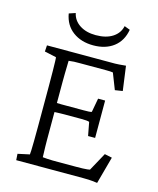

<svg xmlns="http://www.w3.org/2000/svg" viewBox="-114 -840 761 926"><g transform="rotate(15 266.0 -377.5)"><path d="M460 4.9Q429.7 1 416.5 0.5Q403.3 0 389.6 0H54.7L52.7 -31.2L111.3 -43.9Q112.3 -48.8 112.8 -64.9Q113.3 -81.1 113.8 -110.8Q114.3 -140.6 114.3 -184.6V-387.7Q114.3 -432.6 113.8 -462.9Q113.3 -493.2 112.8 -509.3Q112.3 -525.4 111.3 -529.3L52.7 -542L54.7 -573.2H375Q385.7 -573.2 394.5 -573.2Q403.3 -573.2 415.5 -574.2Q427.7 -575.2 448.2 -577.1L464.8 -455.1L426.8 -449.2L395.5 -529.3Q390.6 -530.3 381.3 -530.8Q372.1 -531.2 361.3 -531.2H232.4Q213.9 -531.2 201.2 -530.8Q188.5 -530.3 174.8 -528.3Q174.8 -525.4 174.3 -506.8Q173.8 -488.3 173.3 -464.8Q172.9 -441.4 172.9 -422.9V-130.9Q172.9 -117.2 173.3 -99.1Q173.8 -81.1 174.3 -66.4Q174.8 -51.8 174.8 -46.9Q186.5 -45.9 199.2 -44.9Q211.9 -43.9 225.6 -43.9H340.8Q360.4 -43.9 374.5 -44.4Q388.7 -44.9 397.5 -45.9Q406.2 -46.9 410.2 -47.9L460 -138.7L497.1 -130.9ZM359.4 -202.1 346.7 -269.5Q341.8 -271.5 331.5 -272.5Q321.3 -273.4 306.6 -273.4H221.7Q210.9 -273.4 195.8 -272.9Q180.7 -272.5 161.1 -271.5V-317.4Q180.7 -316.4 195.8 -316.4Q210.9 -316.4 221.7 -316.4H306.6Q321.3 -316.4 331.5 -316.9Q341.8 -317.4 346.7 -319.3L359.4 -388.7H394.5V-202.1ZM392.6 -759.8 420.9 -749Q411.1 -692.4 371.1 -661.6Q331.1 -630.9 269.5 -630.9Q209 -630.9 167.5 -661.6Q126 -692.4 116.2 -749L148.4 -759.8Q156.2 -723.6 188.5 -702.6Q220.7 -681.6 268.6 -681.6Q320.3 -681.6 352.5 -702.6Q384.8 -723.6 392.6 -759.8Z"/></g></svg>

Font: Crimson Pro ExtraLight
Style: Regular
Weight: 250
Designer: Jacques Le Bailly
Foundry: Baron von Fonthausen
Version: Version 1.003